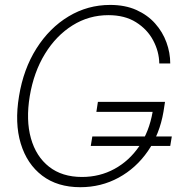

<svg xmlns="http://www.w3.org/2000/svg" viewBox="-20 -758 734 788"><path d="M309.6 10.3Q215.8 10.3 153.3 -37.1Q90.8 -84.5 65.2 -168.7Q39.6 -252.9 58.1 -363.3Q76.2 -474.6 129.6 -559.1Q183.1 -643.6 261.5 -690.7Q339.8 -737.8 432.1 -737.8Q493.7 -737.8 539.8 -717Q585.9 -696.3 616.7 -661.6Q647.5 -627 663.1 -584.2Q678.7 -541.5 678.7 -497.6H633.8Q632.8 -546.9 608.6 -592.3Q584.5 -637.7 538.3 -666.7Q492.2 -695.8 424.8 -695.8Q344.7 -695.8 277.6 -653.8Q210.4 -611.8 164.6 -537.1Q118.7 -462.4 102.1 -363.3Q85.9 -265.1 106.9 -190.4Q127.9 -115.7 181.4 -73.7Q234.9 -31.7 316.4 -31.7Q389.2 -31.7 449.7 -64.7Q510.3 -97.7 551.3 -157.7Q592.3 -217.8 606.4 -298.8H375.5L381.8 -339.8H657.2L650.9 -299.3Q635.3 -207.5 586.9 -137.7Q538.6 -67.9 466.8 -28.8Q395 10.3 309.6 10.3ZM352.5 -159.2 358.9 -197.8H685.1L678.7 -159.2Z"/></svg>

Font: Inter Display Extra Light
Style: Italic
Weight: 200
Italic angle: -9.39999°
Designer: Rasmus Andersson
Foundry: rsms
Version: Version 4.000;git-4fc901f